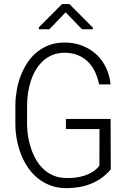

<svg xmlns="http://www.w3.org/2000/svg" viewBox="-20 -934 640 963"><path d="M535.6 -84.5Q514.6 -59.6 489.3 -41.5Q463.9 -23.4 435.3 -12Q406.7 -0.5 375.5 4.6Q344.2 9.8 312 9.8Q269.5 9.3 234.1 -3.7Q198.7 -16.6 170.4 -39.3Q142.1 -62 121.1 -92.5Q100.1 -123 86.2 -158.2Q72.3 -193.4 64.9 -231.7Q57.6 -270 57.1 -308.1V-407.7Q57.6 -444.8 64.2 -482.4Q70.8 -520 84.2 -554.9Q97.7 -589.8 117.7 -619.9Q137.7 -649.9 165 -672.4Q192.4 -694.8 226.8 -707.8Q261.2 -720.7 303.7 -720.7Q351.1 -720.7 391.4 -705.3Q431.6 -689.9 461.9 -662.4Q492.2 -634.8 511 -596.2Q529.8 -557.6 534.7 -510.7H477.1Q470.2 -544.9 456.3 -574.2Q442.4 -603.5 420.9 -624.5Q399.4 -645.5 370.4 -657.5Q341.3 -669.4 304.2 -669.4Q270 -669.4 242.7 -658Q215.3 -646.5 194.6 -627.2Q173.8 -607.9 158.9 -582.3Q144 -556.6 134.5 -527.6Q125 -498.5 120.6 -468Q116.2 -437.5 115.7 -408.7V-308.1Q116.2 -278.3 121.3 -247.1Q126.5 -215.8 136.7 -186.3Q147 -156.7 162.6 -130.4Q178.2 -104 200 -84.2Q221.7 -64.5 249.5 -53Q277.3 -41.5 312.5 -41Q334.5 -40.5 357.9 -43.2Q381.3 -45.9 403.6 -53Q425.8 -60.1 445.1 -72.3Q464.4 -84.5 478.5 -103L479 -286.6H310.5V-337.4H534.7ZM445.8 -795.4V-787.1H391.6L309.1 -872.1L227.5 -787.1H174.8V-796.9L291 -913.6H328.1Z"/></svg>

Font: Roboto Mono Light
Style: Regular
Weight: 300
Designer: Google
Version: Version 2.000985; 2015; ttfautohint (v1.3)